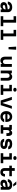

<svg xmlns="http://www.w3.org/2000/svg" viewBox="4785 -5697 930 10540"><g transform="rotate(90 5250.0 -427.0)"><path d="M505 -270.5 326.5 -244.4Q293.1 -239.3 274.5 -222Q256 -204.6 256 -178.1Q256 -148.7 276.8 -132.2Q297.5 -115.6 335.9 -115.6Q379.7 -115.6 416.1 -133.2Q452.6 -150.7 473.5 -181Q494.3 -211.3 494.3 -247.8V-380Q494.3 -437.1 463.1 -466.2Q431.8 -495.3 368 -495.3Q303.9 -495.3 264.4 -467.5Q225 -439.8 216.2 -390H64.2Q71.5 -464.3 110.8 -518.9Q150.1 -573.5 216.4 -602.6Q282.7 -631.8 369.4 -631.8Q503.2 -631.8 575.1 -570.5Q647 -509.2 647 -395.9V0H494.3V-63.9H457.8Q435.3 -24 395.6 -4Q355.9 16 296.9 16Q236.5 16 190.6 -7Q144.6 -30 119.8 -71.4Q95 -112.9 95 -167.9Q95 -245.2 147.3 -294.6Q199.5 -344.1 297.1 -358.4L505 -389.1Z M1223 -848V-140.8H1419.7V0H870.3V-140.8H1067V-707.2H870.3V-848Z M1973 -848V-140.8H2169.7V0H1620.3V-140.8H1817V-707.2H1620.3V-848Z M2710.7 -848 2685.4 -431.7H2564.6L2539.3 -848Z M3649.7 0H3493.7V-55.9H3457.1Q3434.8 -20.6 3395.4 -1Q3356.1 18.6 3306.8 18.6Q3239.1 18.6 3190.6 -12.4Q3142 -43.3 3116.1 -101.8Q3090.3 -160.2 3090.3 -241.1V-613.1H3246.3V-271.1Q3246.3 -200 3277.7 -162.7Q3309.1 -125.5 3369.7 -125.5Q3430.8 -125.5 3462.3 -162.4Q3493.7 -199.3 3493.7 -271.1V-613.1H3649.7Z M3850.3 -613.1H4006.3V-557.3H4042.9Q4065.2 -592.5 4104.6 -612.1Q4143.9 -631.8 4193.2 -631.8Q4260.9 -631.8 4309.4 -600.8Q4358 -569.8 4383.9 -511.4Q4409.7 -452.9 4409.7 -372.1V0H4253.7V-342.1Q4253.7 -413.2 4222.3 -450.4Q4190.9 -487.7 4130.3 -487.7Q4069.2 -487.7 4037.7 -450.7Q4006.3 -413.8 4006.3 -342.1V0H3850.3Z M4991.3 -613.1V-140.8H5188V0H4638.6V-140.8H4835.3V-472.3H4638.6V-613.1ZM4800.2 -781.8Q4800.2 -824.4 4827.6 -848Q4855.1 -871.7 4905.3 -871.7Q4955.5 -871.7 4982.9 -848Q5010.4 -824.4 5010.4 -781.8Q5010.4 -739.2 4982.9 -715.6Q4955.5 -692 4905.3 -692Q4855.1 -692 4827.6 -715.6Q4800.2 -739.2 4800.2 -781.8Z M5300.3 -613.1H5461L5621.4 -108.2H5638.6L5798.6 -613.1H5949.7L5753.4 0H5496.6Z M6583.7 -371.2 6535.5 -310.3Q6535.5 -400.7 6497.8 -448.5Q6460.1 -496.3 6386.7 -496.3Q6311.9 -496.3 6271.1 -446.7Q6230.3 -397.1 6230.3 -310.3Q6230.3 -216.4 6270.8 -166.6Q6311.2 -116.9 6390.7 -116.9Q6435.8 -116.9 6471.8 -136Q6507.7 -155.1 6532.5 -190.6H6689Q6656.8 -92.7 6576.4 -37Q6496 18.6 6386.7 18.6Q6292.8 18.6 6223.2 -21.2Q6153.6 -61 6116.3 -135.1Q6079 -209.3 6079 -310.3Q6079 -405.9 6117.6 -478.7Q6156.2 -551.5 6226.2 -591.6Q6296.1 -631.8 6386.7 -631.8Q6473.9 -631.8 6539 -593.1Q6604.1 -554.5 6639.2 -481.9Q6674.3 -409.2 6674.3 -310.9Q6674.3 -283.5 6670.3 -256.1H6204.7V-371.2Z M7107.2 -613.1V-557.9H7143.8Q7162.8 -592.5 7199.4 -612.2Q7236 -631.8 7281.7 -631.8Q7361 -631.8 7403.4 -572Q7445.8 -512.3 7445.8 -399V-313.7H7287.1V-384.3Q7287.1 -434 7268 -458.5Q7248.9 -483.1 7210.2 -483.1Q7162.7 -483.1 7139.6 -440.5Q7116.5 -397.9 7116.5 -310.8V-140.8H7314V0H6850.3V-140.8H6965.8V-472.3H6836.9V-613.1Z M7887.9 -116.9Q7948.1 -116.9 7978.2 -132Q8008.2 -147.1 8008.2 -177.3Q8008.2 -200.6 7987 -214Q7965.7 -227.4 7920.5 -232.1L7821.4 -241.5Q7711.4 -251.9 7657.2 -298Q7602.9 -344.1 7602.9 -428Q7602.9 -523.2 7676.8 -577.5Q7750.8 -631.8 7882 -631.8Q8020.5 -631.8 8095.6 -575.1Q8170.7 -518.5 8176.3 -410.6H8029Q8017.3 -451.4 7979.9 -473.8Q7942.5 -496.2 7881.3 -496.2Q7817.8 -496.2 7785.7 -480.8Q7753.7 -465.4 7753.7 -434.6Q7753.7 -412.5 7774.9 -399.5Q7796.2 -386.4 7841.4 -381.7L7940.5 -372.3Q8051.1 -361.9 8105 -315.5Q8159 -269.1 8159 -185.2Q8159 -88.6 8087.5 -35Q8016.1 18.6 7887.3 18.6Q7755.7 18.6 7682.8 -34.9Q7609.8 -88.3 7601.5 -190.6H7750.5Q7764.9 -155.7 7799.8 -136.3Q7834.7 -116.9 7887.9 -116.9Z M8741.3 -613.1V-140.8H8938V0H8388.6V-140.8H8585.3V-472.3H8388.6V-613.1ZM8550.2 -781.8Q8550.2 -824.4 8577.6 -848Q8605.1 -871.7 8655.3 -871.7Q8705.5 -871.7 8732.9 -848Q8760.4 -824.4 8760.4 -781.8Q8760.4 -739.2 8732.9 -715.6Q8705.5 -692 8655.3 -692Q8605.1 -692 8577.6 -715.6Q8550.2 -739.2 8550.2 -781.8Z M9361 -613.1H9651.1V-472.3H9361V-219.7Q9361 -171.8 9380.4 -147Q9399.9 -122.2 9438.7 -122.2Q9477.8 -122.2 9500.2 -148.9Q9522.6 -175.6 9536.6 -236.3H9675.4Q9668.8 -113.3 9606.5 -47.4Q9544.2 18.6 9436 18.6Q9325 18.6 9265 -43.2Q9205 -105 9205 -219.7V-472.3H9076.1V-613.1H9205V-771.8H9361Z M10255 -270.5 10076.5 -244.4Q10043.1 -239.3 10024.5 -222Q10006 -204.6 10006 -178.1Q10006 -148.7 10026.8 -132.2Q10047.5 -115.6 10085.9 -115.6Q10129.7 -115.6 10166.1 -133.2Q10202.6 -150.7 10223.5 -181Q10244.3 -211.3 10244.3 -247.8V-380Q10244.3 -437.1 10213.1 -466.2Q10181.8 -495.3 10118 -495.3Q10053.9 -495.3 10014.4 -467.5Q9975 -439.8 9966.2 -390H9814.2Q9821.5 -464.3 9860.8 -518.9Q9900.1 -573.5 9966.4 -602.6Q10032.7 -631.8 10119.4 -631.8Q10253.2 -631.8 10325.1 -570.5Q10397 -509.2 10397 -395.9V0H10244.3V-63.9H10207.8Q10185.3 -24 10145.6 -4Q10105.9 16 10046.9 16Q9986.5 16 9940.6 -7Q9894.6 -30 9869.8 -71.4Q9845 -112.9 9845 -167.9Q9845 -245.2 9897.3 -294.6Q9949.5 -344.1 10047.1 -358.4L10255 -389.1ZM10090.9 -688.7 9937.1 -858.4H10106.6L10222.4 -688.7Z"/></g></svg>

Font: Martian Mono VF sWd Rg
Style: Regular
Weight: 400
Width: 6
Monospace: yes
Designer: Roman Shamin
Foundry: Evil Martians
Version: Version 1.100